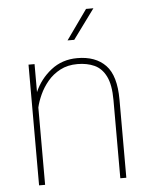

<svg xmlns="http://www.w3.org/2000/svg" viewBox="-53 -793 654 837"><g transform="rotate(-5 273.5 -374.5)"><path d="M296.4 -512.2Q253.4 -512.2 220.9 -495.1Q188.5 -478 166 -451.2Q143.6 -424.3 129.9 -394.3Q116.2 -364.3 110.4 -338.4V0H84V-528.3H110.4V-405.8Q134.3 -461.4 182.9 -499.8Q231.4 -538.1 297.9 -538.1Q377.9 -538.1 421.9 -492.4Q465.8 -446.8 465.8 -341.8V0H439.5V-341.8Q439.5 -409.2 421.1 -446Q402.8 -482.9 370.6 -497.6Q338.4 -512.2 296.4 -512.2ZM262.7 -618.7 355 -748.5H387.2L292 -618.7Z"/></g></svg>

Font: Vazirmatn UI FD Thin
Style: Regular
Weight: 100
Designer: Saber Rastikerdar
Foundry: Saber Rastikerdar
Version: Version 33.003